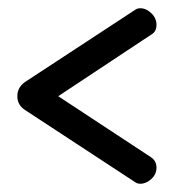

<svg xmlns="http://www.w3.org/2000/svg" viewBox="-20 -510 443 465"><path d="M40 -311 307 -486Q312 -490 320 -490Q334 -490 346.5 -478Q359 -466 359 -450Q359 -433 346 -426L121 -277L346 -129Q359 -120 359 -104Q359 -88 346.5 -76.5Q334 -65 320 -65Q312 -65 307 -69L40 -244Q22 -256 22 -277Q22 -298 40 -311Z"/></svg>

Font: Dosis
Style: Medium
Weight: 500
Designer: Edgar Tolentino, Pablo Impallari, Igino Marini
Foundry: Edgar Tolentino, Pablo Impallari, Igino Marini
Version: Version 1.007